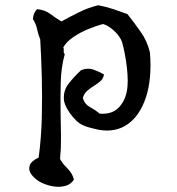

<svg xmlns="http://www.w3.org/2000/svg" viewBox="-20 -575 678 735"><path d="M554 -374Q562 -274 539 -203.5Q516 -133 469.5 -100Q423 -67 359 -78Q340 -82 320 -87.5Q300 -93 284 -103Q273 -111 259.5 -126.5Q246 -142 236.5 -159.5Q227 -177 225 -190Q221 -227 242.5 -254.5Q264 -282 290 -306Q316 -317 340.5 -307.5Q365 -298 378 -290Q376 -275 365 -265Q354 -255 340 -246.5Q326 -238 314 -227.5Q302 -217 297 -200Q304 -176 324.5 -165Q345 -154 362 -140Q411 -136 437.5 -166.5Q464 -197 468 -243Q470 -264 468 -292Q466 -320 461.5 -347.5Q457 -375 452 -396Q447 -417 443 -424Q433 -443 413.5 -460Q394 -477 375 -483Q350 -477 318.5 -464Q287 -451 260.5 -433Q234 -415 222 -393Q225 -390 224 -382Q224 -379 224 -375Q224 -371 228 -368Q214 -318 212.5 -259.5Q211 -201 212 -138Q213 -96 213.5 -53Q214 -10 210 34Q219 50 229 60Q239 70 248 81Q257 92 263 112Q251 132 227 137.5Q203 143 176 137Q149 131 129 119Q110 107 99 91Q88 75 94 58Q100 41 128 28Q138 -46 140 -124.5Q142 -203 140 -280Q138 -357 134 -424Q126 -444 122 -463.5Q118 -483 106 -502Q108 -527 122 -540Q152 -537 172 -522Q192 -507 215 -493Q248 -511 282 -528Q316 -545 356 -555Q387 -549 414 -540Q441 -531 468 -521Q494 -488 519 -452.5Q544 -417 554 -374Z"/></svg>

Font: Yuji Mai
Style: Regular
Weight: 400
Designer: Kataoka Yuji
Foundry: Kinuta Font Factory
Version: Version 3.002